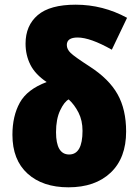

<svg xmlns="http://www.w3.org/2000/svg" viewBox="-20 -789 592 819"><path d="M303 -769Q193 -769 141 -724.5Q89 -680 89 -603Q89 -554 109.5 -513Q130 -472 179 -439Q96 -408 64.5 -351Q33 -294 33 -214Q33 -107 97.5 -48.5Q162 10 272 10Q386 10 452 -52.5Q518 -115 518 -228Q518 -322 481.5 -387Q445 -452 363 -505Q298 -547 281.5 -563Q265 -579 265 -597Q265 -629 311 -629Q365 -629 457 -577L522 -713Q419 -769 303 -769ZM273 -365Q298 -342 315 -308.5Q332 -275 332 -231Q332 -130 275 -130Q219 -130 219 -225Q219 -281 236.5 -318Q254 -355 273 -365Z"/></svg>

Font: Noto Sans Display SemiCondensed Black
Style: Regular
Weight: 900
Width: 4
Designer: Monotype Design Team
Foundry: Monotype Imaging Inc.
Version: Version 1.900